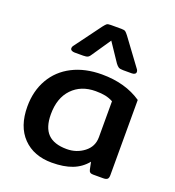

<svg xmlns="http://www.w3.org/2000/svg" viewBox="-137 -855 890 978"><g transform="rotate(20 307.5 -366.0)"><path d="M148 -567Q148 -576 155 -584L259 -725Q270 -739 275.5 -743Q281 -747 297 -747H354Q370 -747 376 -742.5Q382 -738 392 -725L496 -584Q503 -576 503 -567Q503 -560 497 -556Q491 -552 481 -552H434Q417 -552 409.5 -556.5Q402 -561 393 -573L326 -673L258 -573Q251 -561 243 -556.5Q235 -552 218 -552H171Q161 -552 154.5 -556Q148 -560 148 -567ZM39 -212Q39 -296 76 -360.5Q113 -425 181.5 -460Q250 -495 341 -495Q468 -495 556 -435V-27Q556 -12 549.5 -6Q543 0 527 0H472Q461 0 455.5 -4.5Q450 -9 448 -19L440 -58Q409 -20 363.5 -2.5Q318 15 253 15Q155 15 97 -44.5Q39 -104 39 -212ZM435 -189V-384Q414 -395 392.5 -399.5Q371 -404 340 -404Q261 -404 213 -354Q165 -304 165 -216Q165 -144 198.5 -110Q232 -76 301 -76Q354 -76 394.5 -107Q435 -138 435 -189Z"/></g></svg>

Font: Mitr
Style: Regular
Weight: 400
Designer: Thanarat Vachiruckul
Foundry: Cadson Demak
Version: Version 1.003